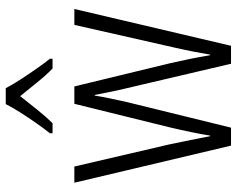

<svg xmlns="http://www.w3.org/2000/svg" viewBox="-96 -708 805 652"><g transform="rotate(-90 306.0 -382.5)"><path d="M332 -354Q325 -382 319.5 -410Q314 -438 309 -463H307Q303 -438 297 -409.5Q291 -381 285 -354L198 0H137L11 -532H66L141 -210Q149 -172 156 -137.5Q163 -103 169 -71H171Q175 -97 182.5 -133.5Q190 -170 199 -208L279 -532H338L417 -206Q424 -176 431 -141.5Q438 -107 444 -71H446Q451 -100 456 -126.5Q461 -153 469 -188L547 -532H601L476 0H415ZM332 -765Q344 -742 362.5 -713.5Q381 -685 400 -658Q419 -631 432 -615V-606H399Q376 -628 352 -658Q328 -688 305 -716Q283 -688 258.5 -657.5Q234 -627 213 -606H179V-615Q195 -635 213.5 -661.5Q232 -688 249.5 -715.5Q267 -743 278 -765Z"/></g></svg>

Font: Noto Sans Condensed Light
Style: Regular
Weight: 300
Width: 3
Designer: Monotype Design Team
Foundry: Monotype Imaging Inc.
Version: Version 2.013; ttfautohint (v1.8.4.7-5d5b)